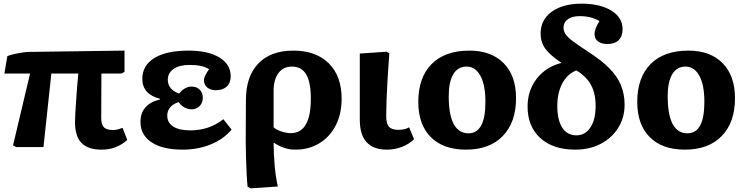

<svg xmlns="http://www.w3.org/2000/svg" viewBox="-20 -802 4064 1047"><path d="M534 14Q460 14 424.5 -22.5Q389 -59 389 -137Q389 -157 391 -189Q393 -221 395.5 -259Q398 -297 401 -334Q404 -371 407 -401H260L217 0H68L51 -9L144 -401H4L20 -496Q35 -502 57 -507Q79 -512 102 -515.5Q125 -519 141 -519L659 -526V-410L642 -401H533Q533 -345 532.5 -283.5Q532 -222 532 -158Q532 -122 547 -107.5Q562 -93 598 -93Q619 -93 648 -105L674 -39Q616 14 534 14Z M975 14Q867 14 806.5 -26Q746 -66 746 -137Q746 -234 853 -260V-263Q756 -288 756 -372Q756 -445 821.5 -485.5Q887 -526 1009 -526Q1115 -526 1176.5 -488.5Q1238 -451 1238 -386Q1238 -350 1216.5 -330Q1195 -310 1157 -310Q1127 -310 1109.5 -325.5Q1092 -341 1092 -366Q1092 -384 1120 -425Q1084 -448 1014 -448Q958 -448 926.5 -426Q895 -404 895 -367Q895 -340 911.5 -320.5Q928 -301 957 -292Q988 -330 1025 -330Q1052 -330 1069 -313Q1086 -296 1086 -269Q1086 -241 1068.5 -223.5Q1051 -206 1025 -206Q983 -206 954 -245Q924 -236 908 -216.5Q892 -197 892 -172Q892 -133 924.5 -112Q957 -91 1017 -91Q1121 -91 1198 -152L1243 -95Q1199 -43 1129 -14.5Q1059 14 975 14Z M1346 225 1330 216Q1327 188 1325 145.5Q1323 103 1321.5 57.5Q1320 12 1320 -28L1321 -256Q1321 -385 1388.5 -455.5Q1456 -526 1580 -526Q1703 -526 1773 -456.5Q1843 -387 1843 -264Q1843 -181 1811 -118.5Q1779 -56 1722 -21Q1665 14 1590 14Q1558 14 1529 4Q1500 -6 1473 -24H1472Q1473 118 1495 215ZM1566 -76Q1675 -76 1675 -264Q1675 -354 1649.5 -396.5Q1624 -439 1572 -439Q1525 -439 1498.5 -403.5Q1472 -368 1472 -307V-108Q1487 -94 1514.5 -85Q1542 -76 1566 -76Z M2090 14Q1942 14 1942 -149Q1942 -173 1942 -210.5Q1942 -248 1942 -291.5Q1942 -335 1942 -378Q1942 -421 1942 -456Q1942 -491 1942 -510L2088 -520L2103 -511Q2098 -446 2094 -380.5Q2090 -315 2088 -259.5Q2086 -204 2086 -170Q2086 -128 2101 -111Q2116 -94 2152 -94Q2190 -94 2211 -108L2238 -43Q2211 -16 2171.5 -1Q2132 14 2090 14Z M2521 14Q2397 14 2329 -54.5Q2261 -123 2261 -246Q2261 -379 2333.5 -452.5Q2406 -526 2540 -526Q2659 -526 2726.5 -457.5Q2794 -389 2794 -267Q2794 -135 2722 -60.5Q2650 14 2521 14ZM2535 -75Q2580 -75 2603.5 -117Q2627 -159 2627 -247Q2627 -339 2599.5 -389Q2572 -439 2524 -439Q2477 -439 2452 -397.5Q2427 -356 2427 -278Q2427 -175 2454.5 -125Q2482 -75 2535 -75Z M3117 14Q2996 14 2926.5 -49Q2857 -112 2857 -221Q2857 -308 2906.5 -372.5Q2956 -437 3042 -459Q2978 -502 2953 -537.5Q2928 -573 2928 -619Q2928 -694 2988.5 -738Q3049 -782 3152 -782Q3253 -782 3314 -744Q3375 -706 3375 -643Q3375 -604 3353.5 -583Q3332 -562 3293 -562Q3259 -562 3240.5 -576.5Q3222 -591 3222 -617Q3222 -645 3249 -687Q3205 -714 3141 -714Q3100 -714 3076.5 -697Q3053 -680 3053 -652Q3053 -633 3063.5 -616.5Q3074 -600 3103 -578Q3132 -556 3187 -520Q3259 -474 3302.5 -430Q3346 -386 3366 -337.5Q3386 -289 3386 -231Q3386 -160 3351 -104.5Q3316 -49 3255.5 -17.5Q3195 14 3117 14ZM3123 -64Q3171 -64 3199.5 -107Q3228 -150 3228 -224Q3228 -292 3203 -338.5Q3178 -385 3123 -418Q3074 -399 3046.5 -347.5Q3019 -296 3019 -224Q3019 -148 3046 -106Q3073 -64 3123 -64Z M3715 14Q3591 14 3523 -54.5Q3455 -123 3455 -246Q3455 -379 3527.5 -452.5Q3600 -526 3734 -526Q3853 -526 3920.5 -457.5Q3988 -389 3988 -267Q3988 -135 3916 -60.5Q3844 14 3715 14ZM3729 -75Q3774 -75 3797.5 -117Q3821 -159 3821 -247Q3821 -339 3793.5 -389Q3766 -439 3718 -439Q3671 -439 3646 -397.5Q3621 -356 3621 -278Q3621 -175 3648.5 -125Q3676 -75 3729 -75Z"/></svg>

Font: Literata 12pt
Style: Bold
Weight: 700
Designer: Latin by Veronika Burian and Jose Scaglione. Greek by Irene Vlachou. Cyrillic by Vera Evstafieva.
Foundry: TypeTogether
Version: Version 3.002